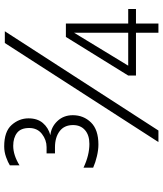

<svg xmlns="http://www.w3.org/2000/svg" viewBox="50 -828 775 915"><g transform="rotate(-90 437.5 -370.5)"><path d="M206 -289Q181 -289 151 -296Q121 -303 96 -314V-360Q155 -332 209 -332Q251 -332 275 -353Q299 -374 299 -410Q299 -452 269.5 -474Q240 -496 193 -496H164V-536H194Q228 -536 256.5 -558Q285 -580 285 -619Q285 -659 261.5 -677Q238 -695 200 -695Q156 -695 107 -665V-711Q121 -720 146 -729Q171 -738 197 -738Q268 -738 299.5 -702.5Q331 -667 331 -622Q331 -580 309 -554Q287 -528 251 -518Q290 -514 318 -484.5Q346 -455 346 -411Q346 -360 311.5 -324.5Q277 -289 206 -289ZM273 -3H218L690 -735H746ZM739 -147V-405L582 -147ZM783 -3H739V-110H535V-147L719 -444H783V-147H852V-110H783Z"/></g></svg>

Font: LXGW 975 Gothic SC 200W
Style: Regular
Weight: 200
Version: Version 2.01;February 25, 2021